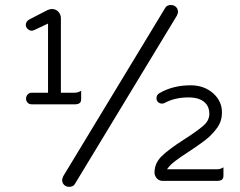

<svg xmlns="http://www.w3.org/2000/svg" viewBox="-20 -721 949 759"><path d="M863.3 -26.4V-59.6Q851.1 -51.8 837.9 -51.8H640.1L648.9 -63Q662.6 -80.1 722.7 -119.1Q785.6 -160.2 808.6 -181.6Q825.2 -197.3 839.4 -216.8Q857.4 -243.2 857.4 -275.4Q857.4 -286.1 855.7 -295.9Q854 -305.7 850.1 -314.5Q841.3 -335.9 822.3 -352.5Q786.6 -383.8 733.4 -383.8Q663.1 -383.8 609.9 -352.5Q598.6 -345.7 598.6 -333Q598.6 -323.2 605 -317.4Q611.3 -311.5 620.1 -311.5Q625.5 -311.5 629.9 -313.5Q670.4 -335.9 725.6 -335.9Q769.5 -335.9 791 -314.5Q807.6 -297.9 807.6 -271.5Q807.6 -243.7 782.7 -223.1Q757.8 -201.7 709.5 -170.9Q643.1 -128.4 616.9 -101.3Q590.8 -74.2 590.8 -39.1Q590.8 -25.4 601.1 -14.6Q610.8 -5.9 623 -5.9H837.9Q852.5 -5.9 858.4 -11.7Q863.3 -16.6 863.3 -26.4ZM300.8 -362.3Q288.6 -354.5 275.4 -354.5H220.7V-649.4Q220.7 -664.6 210 -675.3Q199.7 -685.5 184.6 -685.5Q178.2 -685.5 168 -681.2L97.7 -645Q90.3 -641.6 86.2 -635.7Q82 -629.9 82 -623Q82 -613.3 89.4 -606.4Q96.7 -599.6 105.5 -599.6Q109.9 -599.6 117.2 -603L169.9 -627.9V-354.5H105.5Q95.7 -354.5 89.4 -347.7Q83 -340.8 83 -331.1Q83 -321.3 89.4 -314.9Q95.7 -308.6 105.5 -308.6H275.4Q290 -308.6 295.9 -314.5Q300.8 -319.3 300.8 -329.1ZM252.9 17.6Q268.6 17.6 275.4 7.3L679.2 -659.2Q683.6 -669.4 683.6 -673.1Q683.6 -676.8 683.1 -679.4Q682.6 -682.1 681.6 -684.6Q679.7 -689.5 675.8 -693.4Q668 -701.2 655.8 -701.2Q640.6 -701.2 633.8 -690.9L230 -24.4Q225.6 -12.7 225.6 -9.8Q225.6 2 233.4 9.8Q241.2 17.6 252.9 17.6Z"/></svg>

Font: YuPearl-Light
Style: Light
Weight: 300
Designer: Max Yao
Foundry: Max-Everyday
Version: Version 1.011; ttfautohint (v1.8.3)